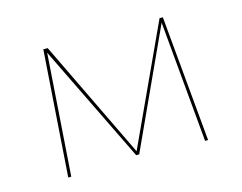

<svg xmlns="http://www.w3.org/2000/svg" viewBox="-72 -566 852 675"><g transform="rotate(-15 354.5 -229.0)"><path d="M598 0 558 -441 362 -14H351L142 -443L111 0H100L132 -458H148L356 -27L555 -458H567L609 0Z"/></g></svg>

Font: Ysabeau SC Hairline
Style: Regular
Weight: 100
Designer: Christian Thalmann (Catharsis Fonts)
Version: Version 0.003